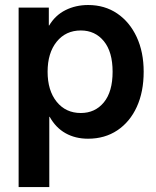

<svg xmlns="http://www.w3.org/2000/svg" viewBox="-20 -546 627 770"><path d="M54.7 204.1V-515.6H175.8V-443.8H177.2Q201.7 -484.9 242.7 -505.4Q283.7 -525.9 333.5 -525.9Q399.9 -525.9 450 -491.9Q500 -458 528.1 -397.7Q556.2 -337.4 556.2 -258.3Q556.2 -177.7 528.6 -117.4Q501 -57.1 450.7 -23.4Q400.4 10.3 333 10.3Q282.2 10.3 242.9 -11.7Q203.6 -33.7 179.2 -77.6H177.7V204.1ZM304.2 -92.8Q361.3 -92.8 396.5 -135.5Q431.6 -178.2 431.6 -258.3Q431.6 -337.9 396.5 -380.9Q361.3 -423.8 304.2 -423.8Q243.7 -423.8 207.3 -378.7Q170.9 -333.5 170.9 -258.3Q170.9 -183.1 207.3 -137.9Q243.7 -92.8 304.2 -92.8Z"/></svg>

Font: Inter Display SemiBold
Style: Regular
Weight: 600
Designer: Rasmus Andersson
Foundry: rsms
Version: Version 4.001;git-9221beed3